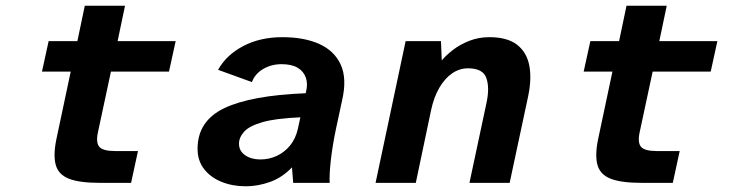

<svg xmlns="http://www.w3.org/2000/svg" viewBox="-20 -640 2568 672"><path d="M329.8 0Q259 0 221.9 -14.2Q184.9 -28.5 175.3 -62.3Q165.7 -96.2 177.3 -152.6L227.5 -389.5H126.9L150.2 -496H250.8L276.8 -620H417.6L391.6 -496H594.8L571.5 -389.5H368.3L322.5 -175.7Q315.1 -139.8 328.2 -125.5Q341.2 -111.3 383.6 -111.3H462.9L438.8 0Z M840.2 12Q793.5 12 755.3 -3.6Q717 -19.1 694.3 -48.3Q671.5 -77.5 671.5 -119.3Q671.5 -216.5 764.7 -261.3Q857.9 -306 1049.9 -313.7L1050.9 -317.9Q1058.1 -346.3 1050.4 -368.4Q1042.7 -390.4 1021.7 -402.9Q1000.7 -415.4 965.6 -415.4Q929.8 -415.4 900.9 -398.4Q872.1 -381.3 861.8 -352.7L743.3 -395.6Q771.9 -447.4 831.2 -478.7Q890.5 -509.9 968.3 -509.9Q1044.7 -509.9 1097.7 -486Q1150.7 -462 1172.8 -413.2Q1194.9 -364.3 1177.3 -288.5L1155.5 -187Q1143.7 -130.3 1138 -80.1Q1132.3 -29.9 1133.9 0H1006.2L1001.9 -54.2Q967.9 -18.6 925.4 -3.3Q882.9 12 840.2 12ZM891.2 -81.9Q920.9 -81.9 947.9 -94Q974.8 -106.2 994.9 -130.3Q1014.9 -154.5 1022.8 -190.3L1031.3 -229.4Q946.2 -225.9 899.6 -212.7Q853 -199.5 834.7 -179.4Q816.5 -159.3 816.5 -137Q816.5 -111.5 838 -96.7Q859.6 -81.9 891.2 -81.9Z M1294.5 0 1399.7 -496H1523.4L1526.2 -428.5Q1540.9 -446.4 1565.4 -465.3Q1589.9 -484.3 1622.6 -497.1Q1655.3 -509.9 1692.3 -509.9Q1755.1 -509.9 1789.1 -483.9Q1823.2 -457.8 1832.4 -411.3Q1841.6 -364.7 1828.3 -302L1763.8 0H1623.1L1682.9 -280.8Q1694.2 -333.5 1682.1 -367.2Q1670 -400.9 1618.1 -400.9Q1587.9 -400.9 1562.2 -383.1Q1536.6 -365.3 1517.4 -332.4Q1498.3 -299.5 1488.6 -253.5L1435.3 0Z M2225.8 0Q2155 0 2117.9 -14.2Q2080.9 -28.5 2071.3 -62.3Q2061.7 -96.2 2073.3 -152.6L2123.5 -389.5H2022.9L2046.2 -496H2146.8L2172.8 -620H2313.6L2287.6 -496H2490.8L2467.5 -389.5H2264.3L2218.5 -175.7Q2211.1 -139.8 2224.2 -125.5Q2237.2 -111.3 2279.6 -111.3H2358.9L2334.8 0Z"/></svg>

Font: Atkinson Hyperlegible Mono ExtraLight
Style: Italic
Weight: 200
Italic angle: -12°
Monospace: yes
Designer: Elliott Scott, Megan Eiswerth, Linus Boman, Theodore Petrosky, Letters from Sweden
Foundry: Applied Design Works, Letters from Sweden
Version: Version 2.001